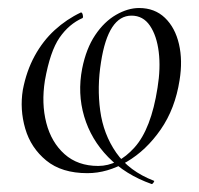

<svg xmlns="http://www.w3.org/2000/svg" viewBox="-20 -419 496 479"><path d="M358 40Q293 17 250 -27Q207 -71 190 -128.5Q173 -186 185 -248Q195 -298 217.5 -331.5Q240 -365 269.5 -382Q299 -399 327 -399Q366 -399 391.5 -374.5Q417 -350 426.5 -309Q436 -268 428 -219Q417 -148 381 -96Q345 -44 296.5 -15.5Q248 13 198 13Q134 13 95.5 -18.5Q57 -50 43 -98Q29 -146 37 -195Q46 -242 66.5 -279.5Q87 -317 116.5 -344Q146 -371 182 -388Q185 -388 186.5 -382Q188 -376 186 -374Q152 -359 128.5 -325Q105 -291 92 -218Q83 -161 95.5 -112.5Q108 -64 141 -34.5Q174 -5 225 -5Q274 -5 315.5 -51Q357 -97 373 -200Q381 -249 376 -289.5Q371 -330 354 -355Q337 -380 308 -380Q250 -380 232 -264Q222 -202 230 -143Q238 -84 270 -38Q302 8 364 32Q366 32 363 36.5Q360 41 358 40Z"/></svg>

Font: Cormorant Garamond Light
Style: Italic
Weight: 300
Italic angle: -10°
Designer: Christian Thalmann (Catharsis Fonts)
Foundry: Catharsis Fonts
Version: Version 4.001